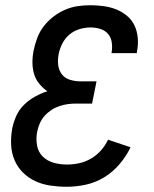

<svg xmlns="http://www.w3.org/2000/svg" viewBox="-20 -702 590 734"><path d="M235 12Q204 12 173 7.5Q142 3 115 -9.5Q88 -22 67.5 -42.5Q47 -63 35.5 -90Q24 -117 22.5 -148.5Q21 -180 27 -212Q32 -236 42.5 -259.5Q53 -283 72 -301.5Q91 -320 114.5 -333Q138 -346 161 -353Q144 -365 130 -382Q116 -399 110 -420Q104 -441 104 -464Q104 -487 109 -511Q114 -535 123 -558.5Q132 -582 148 -602.5Q164 -623 185 -639Q206 -655 229.5 -665Q253 -675 277 -678.5Q301 -682 325 -682Q351 -682 376.5 -678.5Q402 -675 424.5 -666Q447 -657 465.5 -641.5Q484 -626 494 -605Q504 -584 506.5 -558.5Q509 -533 504 -507L503 -499H406L407 -503Q410 -523 407 -541.5Q404 -560 392.5 -573Q381 -586 363 -591.5Q345 -597 326 -597Q305 -597 283.5 -590.5Q262 -584 245 -569.5Q228 -555 218 -535Q208 -515 204 -494Q200 -473 202.5 -453Q205 -433 216.5 -418Q228 -403 247.5 -397Q267 -391 288 -391H349L332 -306H271Q255 -306 239.5 -304Q224 -302 207.5 -296.5Q191 -291 176.5 -281.5Q162 -272 150.5 -259Q139 -246 132 -230Q125 -214 122 -198Q117 -172 121.5 -146.5Q126 -121 143 -104Q160 -87 184.5 -80Q209 -73 236 -73Q259 -73 282.5 -78Q306 -83 327.5 -95.5Q349 -108 366 -127Q383 -146 393 -168L479 -139Q463 -105 437 -74.5Q411 -44 378 -24Q345 -4 308 4Q271 12 235 12Z"/></svg>

Font: Lode Dark Term
Style: Bold Italic
Weight: 700
Italic angle: -11°
Monospace: yes
Designer: Belleve Invis
Foundry: Belleve Invis
Version: Version 29.2.0